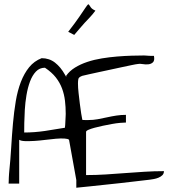

<svg xmlns="http://www.w3.org/2000/svg" viewBox="-20 -882 815 903"><path d="M291 -525.4Q306.6 -547.9 332.5 -564Q358.4 -580.1 390.6 -590.8Q422.9 -601.6 459 -607.4Q495.1 -613.3 530.8 -616.2Q566.4 -619.1 599.1 -620.1Q631.8 -621.1 657.2 -621.1Q660.2 -621.1 666.5 -620.6Q672.9 -620.1 680.7 -619.6Q688.5 -619.1 694.8 -619.1Q701.2 -619.1 704.1 -619.1Q708 -597.7 699.7 -589.4Q691.4 -581.1 678.2 -579.6Q665 -578.1 650.9 -580.6Q636.7 -583 628.9 -581.1Q619.1 -580.1 598.6 -575.7Q578.1 -571.3 552.2 -565.9Q526.4 -560.5 498 -554.2Q469.7 -547.9 443.4 -542.5Q417 -537.1 396.5 -532.2Q376 -527.3 367.2 -525.4Q350.6 -519.5 348.6 -510.7Q346.7 -502 346.7 -490.2Q346.7 -469.7 349.6 -444.3Q352.5 -418.9 355.5 -394Q358.4 -369.1 361.8 -348.6Q365.2 -328.1 367.2 -318.4Q370.1 -317.4 380.9 -317.4H395.5Q418 -317.4 439.5 -321.3Q460.9 -325.2 482.9 -330.1Q504.9 -335 526.9 -338.4Q548.8 -341.8 572.3 -341.8V-305.7Q563.5 -305.7 545.4 -304.2Q527.3 -302.7 506.3 -298.8Q485.4 -294.9 463.9 -290.5Q442.4 -286.1 424.8 -281.2Q407.2 -276.4 396 -271.5Q384.8 -266.6 384.8 -261.7V-58.6Q431.6 -58.6 477.1 -61.5Q522.5 -64.5 567.9 -67.9Q613.3 -71.3 659.2 -74.2Q705.1 -77.1 751 -77.1Q751 -65.4 743.7 -58.1Q736.3 -50.8 725.6 -46.4Q714.8 -42 703.6 -40Q692.4 -38.1 685.5 -37.1Q681.6 -36.1 661.1 -34.2Q640.6 -32.2 610.4 -28.3Q580.1 -24.4 543 -20.5Q505.9 -16.6 469.7 -12.7Q433.6 -8.8 401.4 -5.4Q369.1 -2 347.7 0Q344.7 1 338.9 1V-35.2L304.7 -224.6Q299.8 -229.5 282.7 -230.5Q265.6 -231.4 242.7 -229.5Q219.7 -227.5 192.9 -224.1Q166 -220.7 142.1 -219.2Q118.2 -217.8 98.6 -218.3Q79.1 -218.8 70.3 -224.6V-18.6H20.5Q20.5 -21.5 21 -29.8Q21.5 -38.1 21.5 -46.9Q21.5 -55.7 22.5 -63.5Q23.4 -71.3 23.4 -74.2Q29.3 -130.9 32.7 -189Q36.1 -247.1 41 -301.8Q45.9 -356.4 54.2 -406.2Q62.5 -456.1 78.1 -496.6Q93.8 -537.1 117.2 -565.9Q140.6 -594.7 175.8 -608.4Q211.9 -608.4 238.8 -587.4Q265.6 -566.4 285.2 -531.2L292 -519.5Q292 -521.5 291 -525.4ZM191.4 -563.5Q166 -563.5 148.9 -545.4Q131.8 -527.3 121.1 -498.5Q110.4 -469.7 104.5 -434.6Q98.6 -399.4 96.7 -365.7Q94.7 -332 94.2 -303.2Q93.8 -274.4 93.8 -258.8Q141.6 -258.8 191.4 -266.1Q241.2 -273.4 285.2 -281.2Q286.1 -285.2 286.6 -293.9Q287.1 -302.7 287.6 -313.5Q288.1 -324.2 288.6 -334Q289.1 -343.8 289.1 -346.7Q289.1 -378.9 285.6 -408.2Q282.2 -437.5 272 -465.3Q261.7 -493.2 242.7 -517.6Q223.6 -542 191.4 -563.5ZM428.7 -832Q416 -814.5 403.3 -801.3Q390.6 -788.1 378.4 -774.9Q366.2 -761.7 354.5 -747.6Q342.8 -733.4 329.1 -717.8L300.8 -732.4Q335 -776.4 353.5 -803.7Q372.1 -831.1 381.3 -844.7Q390.6 -858.4 393.6 -860.8Q396.5 -863.3 398.9 -859.4Q401.4 -855.5 407.2 -847.2Q413.1 -838.9 428.7 -832Z"/></svg>

Font: Annie Use Your Telescope
Style: Regular
Weight: 400
Version: Version 1.003 2001